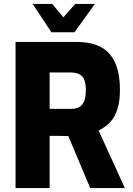

<svg xmlns="http://www.w3.org/2000/svg" viewBox="-20 -955 674 975"><path d="M59 0V-742H371Q418 -742 457.5 -730.5Q497 -719 526.5 -691.5Q556 -664 572.5 -617Q589 -570 589 -498Q589 -449 580 -414.5Q571 -380 556 -356.5Q541 -333 521.5 -318Q502 -303 481 -292L614 0H438L327 -264Q317 -264 304.5 -264.5Q292 -265 280 -265Q268 -265 255.5 -265Q243 -265 232 -265V0ZM232 -402H340Q358 -402 372 -406.5Q386 -411 396 -422.5Q406 -434 411 -452Q416 -470 416 -497Q416 -524 411 -541.5Q406 -559 396 -568.5Q386 -578 372 -582.5Q358 -587 340 -587H232ZM241 -791 146 -935H245L302 -867L362 -935H462L358 -791Z"/></svg>

Font: Exo Thin ExtraBold
Style: Regular
Weight: 800
Version: Version 2.000